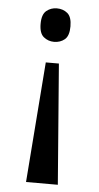

<svg xmlns="http://www.w3.org/2000/svg" viewBox="-53 -574 406 788"><g transform="rotate(5 150.5 -180.5)"><path d="M177 -316 216 180H85L123 -316ZM149 -541Q175 -541 193 -526Q211 -511 211 -472Q211 -433 193 -418Q175 -403 149 -403Q125 -403 106.5 -418Q88 -433 88 -472Q88 -511 106.5 -526Q125 -541 149 -541Z"/></g></svg>

Font: Noto Serif Myanmar ExtraCondensed SemiBold
Style: Regular
Weight: 600
Width: 2
Designer: Ben Mitchell and the Monotype Design Team
Foundry: Monotype Imaging Inc.
Version: Version 2.106; ttfautohint (v1.8.4.7-5d5b)